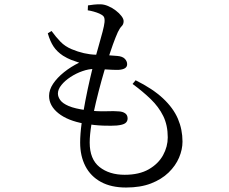

<svg xmlns="http://www.w3.org/2000/svg" viewBox="-20 -803 1040 871"><path d="M378.1 -756.2 379.1 -778.5Q392 -780.8 405.7 -782.1Q419.5 -783.5 434.4 -783.5Q451.9 -783.5 470.4 -775.6Q488.9 -767.8 505 -755.5Q521.1 -743.3 530.9 -730.3Q540.8 -717.3 540.8 -707.1Q540.8 -692.8 532.1 -684.3Q523.5 -675.8 514.5 -657.1Q503.9 -633.5 492.2 -601.1Q480.6 -568.6 463.7 -515.5Q453.7 -484.4 440.7 -437.9Q427.8 -391.5 415.3 -339.4Q402.7 -287.4 394.8 -239Q386.9 -190.6 386.9 -156.3Q386.9 -80.8 431.4 -45.4Q475.9 -10.1 545.7 -10.1Q611.7 -10.1 655.1 -35.1Q698.5 -60.2 719.8 -99.1Q741 -138 741 -179.7Q741 -235.1 720.5 -276.7Q700.1 -318.2 664.1 -353Q628.2 -387.8 581.4 -422.2L595.2 -438.9Q672.7 -400.5 719.4 -356.8Q766 -313.2 787 -264.4Q807.9 -215.5 807.9 -160.7Q807.9 -124.7 792.3 -88Q776.7 -51.3 744.9 -20.3Q713 10.6 665.1 29.2Q617.2 47.7 551.8 47.7Q484.4 47.7 437.8 22.3Q391.2 -3.2 367.4 -49.2Q343.6 -95.3 343.6 -155.9Q343.6 -194.1 350.3 -243.9Q357 -293.7 367.3 -346.3Q377.5 -399 388.3 -445.6Q399.1 -492.2 407.3 -522.6Q418 -561 428 -596.2Q438.1 -631.4 445.4 -659.2Q452.7 -687.1 454.2 -702.3Q455.8 -720.8 450.1 -728.2Q444.3 -735.5 430.8 -741.4Q418.8 -746.6 404.4 -750.6Q389.9 -754.6 378.1 -756.2ZM213.9 -662.4Q233.3 -635.5 254.2 -613.9Q275.1 -592.3 305.4 -579.7Q361.8 -556.2 414.8 -554.8Q467.8 -553.4 512.3 -549.2Q535.6 -547.3 546.2 -536.3Q556.8 -525.3 556.8 -511.7Q556.8 -499.9 547 -493.6Q537.1 -487.3 518.6 -486.1Q507.1 -485.6 486 -486.6Q464.9 -487.6 443.3 -489Q421.8 -490.3 407.5 -490.3Q382.5 -490.3 353.7 -480.2Q325 -470.2 299.7 -453.5Q274.4 -436.9 258.6 -417.3Q242.7 -397.6 242.7 -378.7Q242.7 -363.8 253.4 -348.9Q264.1 -333.9 291.7 -322Q319.4 -310.2 370.5 -303.2Q421.6 -296.9 460.6 -298.3Q499.6 -299.7 519.1 -297.7Q537.1 -296.7 548 -288.8Q558.9 -280.9 558.9 -265.5Q558.9 -252.1 548.4 -244.2Q537.8 -236.3 509.6 -233.6Q487.4 -231.8 448.4 -233.1Q409.3 -234.4 362.6 -242.1Q287.2 -255.4 244.9 -289.3Q202.6 -323.2 202.6 -368.1Q202.6 -395.5 220.9 -423Q239.3 -450.5 270.5 -475.5Q301.7 -500.5 339.2 -518.7Q320.1 -524.7 302.7 -531.5Q285.3 -538.3 265.6 -550.5Q238.5 -568.5 222.9 -592Q207.3 -615.4 196.8 -651.9Z"/></svg>

Font: Noto Serif HK
Style: Regular
Weight: 200
Designer: Ryoko NISHIZUKA 西塚涼子 (kana & ideographs); Frank Grießhammer (Latin, Greek & Cyrillic); Wenlong ZHANG 张文龙 (bopomofo); San
Foundry: Adobe
Version: Version 2.001;hotconv 1.1.0;makeotfexe 2.6.0